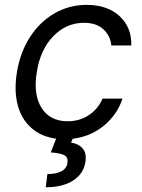

<svg xmlns="http://www.w3.org/2000/svg" viewBox="-20 -573 598 806"><path d="M284.8 9.6 278.4 25.6Q310 30.5 327.4 50.8Q344.8 71 338.1 109.4Q330.3 156.6 286.9 184.8Q243.6 213.1 171.9 213.1L179 157.7Q214.1 157.7 236.5 146.7Q258.9 135.7 262.8 112.2Q267 88.8 251.4 79.4Q235.8 70 193.2 66.8L215.6 9.2Q152 0.7 110.3 -37.1Q68.5 -74.9 53.6 -134.9Q38.7 -195 51.1 -269.9Q64.3 -352.3 105.3 -416.5Q146.3 -480.8 208.5 -516.7Q270.6 -552.6 343.8 -552.6Q429.7 -552.6 481.4 -505.7Q533 -458.8 531.2 -382.1H447.4Q443.5 -422.6 414.1 -449.9Q384.6 -477.3 332.4 -477.3Q258.5 -477.3 204 -421.2Q149.5 -365.1 134.9 -272.7Q118.6 -177.9 153.9 -120.9Q189.3 -63.9 264.2 -63.9Q313.2 -63.9 352.1 -89.1Q391 -114.3 410.5 -159.1H494.3Q472.3 -92 416.5 -45.8Q360.8 0.4 284.8 9.6Z"/></svg>

Font: Karasuma Gothic
Style: Italic
Weight: 400
Italic angle: -9.39999°
Designer: Rasmus Andersson / Ryoko Nishizuka
Foundry: Genbu
Version: Version 1.00